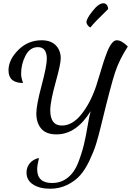

<svg xmlns="http://www.w3.org/2000/svg" viewBox="-20 -966 801 1173"><path d="M218 -1Q207 48 207 67Q207 152 298 152Q354 152 394.5 119Q435 86 457 29.5Q479 -27 492 -80Q505 -133 515.5 -197.5Q526 -262 534 -287Q446 -145 325 -145Q262 -145 232 -180Q202 -215 202 -273Q202 -323 234 -443Q266 -563 266 -606Q266 -678 212 -678Q163 -678 136 -626.5Q109 -575 109 -515Q109 -491 121 -459Q32 -459 32 -536Q32 -601 91.5 -660.5Q151 -720 234 -720Q291 -720 321 -689Q351 -658 351 -610Q351 -575 323 -475Q287 -346 287 -293Q287 -199 358 -199Q422 -199 477 -267.5Q532 -336 567 -439Q574 -461 587.5 -505.5Q601 -550 611 -582Q621 -614 634.5 -648.5Q648 -683 663 -701.5Q678 -720 693 -720Q723 -720 761 -682Q709 -602 683 -523.5Q657 -445 596 -193Q581 -131 567 -86Q553 -41 527 14Q501 69 470.5 104Q440 139 392 163Q344 187 286 187Q222 187 182 161Q142 135 142 88Q142 56 162 31.5Q182 7 218 -1ZM641 -911Q556 -829 532 -798Q521 -803 514.5 -813.5Q508 -824 508 -831Q508 -851 545.5 -898.5Q583 -946 611 -946Q637 -946 641 -911Z"/></svg>

Font: Dancing Script
Style: Bold
Weight: 700
Designer: Pablo Impallari
Foundry: Pablo Impallari. www.impallari.com Igino Marini. www.ikern.com
Version: Version 1.002